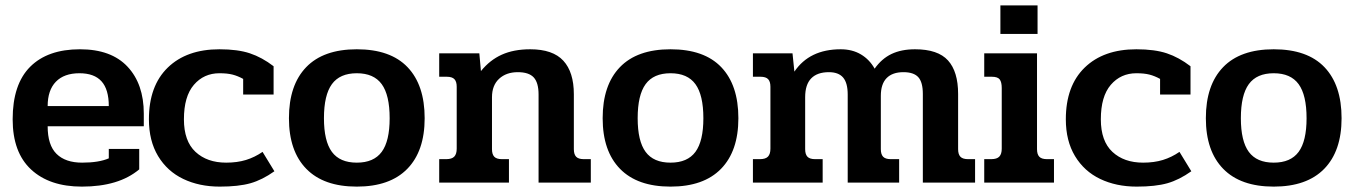

<svg xmlns="http://www.w3.org/2000/svg" viewBox="-20 -678 5029 713"><path d="M27 -235Q27 -365 92 -430Q157 -495 277 -495Q393 -495 453.5 -430.5Q514 -366 514 -256V-209H157Q157 -139 190 -106.5Q223 -74 285 -74Q347 -74 384 -90V-125H497V-49Q421 15 284 15Q164 15 95.5 -48.5Q27 -112 27 -235ZM384 -284Q384 -346 357 -376Q330 -406 275 -406Q218 -406 187.5 -374.5Q157 -343 157 -284Z M533 -235Q533 -359 603 -427Q673 -495 795 -495Q863 -495 908 -480Q953 -465 996 -432V-327H883V-385Q863 -396 843.5 -401Q824 -406 795 -406Q737 -406 700 -363Q663 -320 663 -235Q663 -154 706 -114Q749 -74 820 -74Q861 -74 893.5 -84Q926 -94 955 -114L999 -42Q954 -10 910 2.5Q866 15 796 15Q720 15 660.5 -13.5Q601 -42 567 -98.5Q533 -155 533 -235Z M1053 -239Q1053 -362 1117 -428.5Q1181 -495 1305 -495Q1430 -495 1493.5 -428.5Q1557 -362 1557 -239Q1557 -117 1492.5 -51Q1428 15 1305 15Q1182 15 1117.5 -51Q1053 -117 1053 -239ZM1427 -239Q1427 -325 1397.5 -365.5Q1368 -406 1305 -406Q1242 -406 1212.5 -365.5Q1183 -325 1183 -239Q1183 -154 1212.5 -114Q1242 -74 1305 -74Q1368 -74 1397.5 -114Q1427 -154 1427 -239Z M1611 -87H1637Q1658 -87 1667 -96.5Q1676 -106 1676 -126V-356Q1676 -375 1667.5 -384Q1659 -393 1639 -393H1611V-480H1760L1766 -414Q1799 -455 1843.5 -475Q1888 -495 1949 -495Q2033 -495 2072 -452.5Q2111 -410 2111 -328V-124Q2111 -105 2119.5 -96Q2128 -87 2148 -87H2174V0H1980V-327Q1980 -371 1962 -390.5Q1944 -410 1903 -410Q1860 -410 1833.5 -385.5Q1807 -361 1807 -317V-124Q1807 -105 1815.5 -96Q1824 -87 1844 -87H1870V0H1611Z M2218 -239Q2218 -362 2282 -428.5Q2346 -495 2470 -495Q2595 -495 2658.5 -428.5Q2722 -362 2722 -239Q2722 -117 2657.5 -51Q2593 15 2470 15Q2347 15 2282.5 -51Q2218 -117 2218 -239ZM2592 -239Q2592 -325 2562.5 -365.5Q2533 -406 2470 -406Q2407 -406 2377.5 -365.5Q2348 -325 2348 -239Q2348 -154 2377.5 -114Q2407 -74 2470 -74Q2533 -74 2562.5 -114Q2592 -154 2592 -239Z M2776 -87H2802Q2823 -87 2832 -96.5Q2841 -106 2841 -126V-356Q2841 -375 2832.5 -384Q2824 -393 2804 -393H2776V-480H2923L2930 -412Q2986 -495 3102 -495Q3145 -495 3177 -476Q3209 -457 3228 -423Q3254 -460 3290.5 -477.5Q3327 -495 3378 -495Q3463 -495 3500.5 -453.5Q3538 -412 3538 -329V-124Q3538 -105 3546.5 -96Q3555 -87 3575 -87H3601V0H3407V-329Q3407 -373 3390 -391.5Q3373 -410 3335 -410Q3294 -410 3272.5 -388Q3251 -366 3251 -322V-124Q3251 -105 3259.5 -96Q3268 -87 3288 -87H3319V0H3128V-327Q3128 -370 3111 -390Q3094 -410 3058 -410Q3015 -410 2992.5 -387Q2970 -364 2970 -317V-124Q2970 -105 2978.5 -96Q2987 -87 3007 -87H3035V0H2776Z M3695 -658H3833V-552H3695ZM3635 -87H3661Q3682 -87 3691 -96.5Q3700 -106 3700 -126V-351Q3700 -373 3692.5 -383Q3685 -393 3663 -393H3635V-480H3831V-124Q3831 -105 3839.5 -96Q3848 -87 3868 -87H3894V0H3635Z M3938 -235Q3938 -359 4008 -427Q4078 -495 4200 -495Q4268 -495 4313 -480Q4358 -465 4401 -432V-327H4288V-385Q4268 -396 4248.5 -401Q4229 -406 4200 -406Q4142 -406 4105 -363Q4068 -320 4068 -235Q4068 -154 4111 -114Q4154 -74 4225 -74Q4266 -74 4298.5 -84Q4331 -94 4360 -114L4404 -42Q4359 -10 4315 2.5Q4271 15 4201 15Q4125 15 4065.5 -13.5Q4006 -42 3972 -98.5Q3938 -155 3938 -235Z M4458 -239Q4458 -362 4522 -428.5Q4586 -495 4710 -495Q4835 -495 4898.5 -428.5Q4962 -362 4962 -239Q4962 -117 4897.5 -51Q4833 15 4710 15Q4587 15 4522.5 -51Q4458 -117 4458 -239ZM4832 -239Q4832 -325 4802.5 -365.5Q4773 -406 4710 -406Q4647 -406 4617.5 -365.5Q4588 -325 4588 -239Q4588 -154 4617.5 -114Q4647 -74 4710 -74Q4773 -74 4802.5 -114Q4832 -154 4832 -239Z"/></svg>

Font: Pridi Medium
Style: Regular
Weight: 500
Designer: Katatrad Team
Foundry: CadsonDemak
Version: Version 1.001